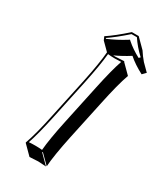

<svg xmlns="http://www.w3.org/2000/svg" viewBox="-212 -893 899 1042"><g transform="rotate(30 238.0 -372.5)"><path d="M337.9 -805.2 394.5 -748.5Q411.1 -722.2 432.6 -697.3L475.6 -654.3L455.1 -633.3Q398.9 -662.6 362.3 -695.3Q315.4 -665.5 270 -645Q278.3 -645 286.1 -645Q286.1 -645 338.9 -647.9V-645L395.5 -588.4Q371.1 -521 343.3 -388.2L291 -143.6Q263.7 -14.2 258.8 56.6L202.1 0L199.2 2.9L255.9 59.6Q253.9 59.6 205.6 56.6Q205.6 56.6 152.8 59.6L96.2 2.9V0Q121.1 -68.8 148.4 -200.2L200.7 -444.8Q227.5 -572.8 232.9 -642.6L185.5 -689.9L176.3 -710.9Q226.6 -744.1 294.9 -805.2ZM210.4 -442.9 158.2 -197.8Q132.3 -75.2 109.4 -8.3Q127.4 -9.8 148.9 -9.8Q174.3 -9.8 192.4 -7.8Q198.2 -78.6 224.6 -202.1L276.9 -447.3Q303.2 -571.3 325.7 -636.2Q307.1 -634.8 286.1 -634.8Q260.7 -634.8 242.7 -637.2Q236.3 -566.4 210.4 -442.9ZM332.5 -794.9H298.8Q234.9 -738.3 189 -707.5L190.9 -703.1Q247.6 -727.1 300.3 -760.3L306.6 -764.6L312.5 -759.3Q347.2 -728.5 396.5 -702.1L404.8 -710.4Q360.4 -752 332.5 -794.9Z"/></g></svg>

Font: Linux Biolinum Shadow O
Style: Italic
Weight: 400
Italic angle: -12°
Designer: Philipp H. Poll
Foundry: Philipp H. Poll
Version: Version 0.6.2